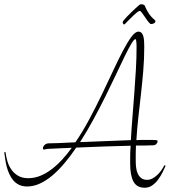

<svg xmlns="http://www.w3.org/2000/svg" viewBox="-20 -859 810 904"><path d="M5.9 -143.1Q8.3 -122.6 14.6 -100.6Q21 -78.6 33.4 -60.8Q45.9 -43 65.2 -31.5Q84.5 -20 112.8 -20Q141.1 -20 168 -30.5Q194.8 -41 220.5 -60.1Q246.1 -79.1 270.5 -105.2Q294.9 -131.3 317.9 -163.1Q291 -162.1 263.9 -160.9Q236.8 -159.7 209 -158.2Q203.1 -158.2 195.8 -156.5Q188.5 -154.8 187 -154.8Q182.1 -154.8 182.1 -161.1Q182.1 -164.1 183.8 -168Q185.5 -171.9 189 -175.5Q192.4 -179.2 197.5 -181.6Q202.6 -184.1 209 -184.1Q222.7 -184.1 256.1 -185.3Q289.6 -186.5 335 -189Q369.6 -239.7 400.9 -298.3Q432.1 -356.9 460 -414.8Q487.8 -472.7 512.7 -526.1Q537.6 -579.6 559.1 -620.4Q580.6 -661.1 598.6 -685.5Q616.7 -710 631.8 -710Q641.1 -710 646.7 -703.9Q652.3 -697.8 655 -687.7Q657.7 -677.7 658.4 -664.8Q659.2 -651.9 659.2 -638.2Q659.2 -580.6 654.5 -525.6Q649.9 -470.7 643.8 -416.7Q637.7 -362.8 631.6 -308.8Q625.5 -254.9 622.1 -199.2Q635.7 -200.2 648.4 -200.2Q661.1 -200.2 672.9 -200.2H693.8Q705.1 -200.2 713.6 -199.5Q722.2 -198.7 722.2 -193.8Q722.2 -188 716.6 -181.4Q710.9 -174.8 698.2 -174.8Q677.7 -173.8 658.7 -173.8Q639.6 -173.8 620.1 -173.8Q619.1 -155.3 619.1 -137Q619.1 -118.7 619.1 -100.1Q619.1 -84.5 621.1 -68.8Q623 -53.2 628.9 -40.8Q634.8 -28.3 645.3 -20.3Q655.8 -12.2 672.9 -12.2Q685.1 -12.2 697 -18.3Q709 -24.4 719.7 -34.4Q730.5 -44.4 739.3 -56.6Q748 -68.8 753.9 -81.1L759.8 -78.1Q753.9 -65.4 745.4 -47.9Q736.8 -30.3 725.1 -14.2Q713.4 2 697.5 13.4Q681.6 24.9 661.1 24.9Q624.5 24.9 608.6 -3.7Q592.8 -32.2 592.8 -89.8Q592.8 -110.4 593 -131.1Q593.3 -151.9 595.2 -172.9Q529.3 -171.4 466.6 -169.2Q403.8 -167 338.9 -164.1Q312.5 -125 284.4 -91.6Q256.3 -58.1 227.3 -33.4Q198.2 -8.8 168.2 5.1Q138.2 19 107.9 19Q85.4 19 69.3 11Q53.2 2.9 42 -10.5Q30.8 -23.9 23.2 -41Q15.6 -58.1 11.2 -75.9Q6.8 -93.8 4.4 -111.1Q2 -128.4 0 -142.1ZM356.9 -189.9Q385.3 -190.9 415.5 -192.1Q445.8 -193.4 476.6 -194.6Q507.3 -195.8 537.6 -197Q567.9 -198.2 596.2 -199.2Q599.1 -252.9 603.8 -309.3Q608.4 -365.7 612.5 -421.9Q616.7 -478 619.9 -532.7Q623 -587.4 623 -638.2Q623 -641.6 622.8 -647.9Q622.6 -654.3 622.1 -660.2Q621.6 -666 620.6 -670.4Q619.6 -674.8 618.2 -674.8Q611.3 -674.8 598.4 -653.1Q585.4 -631.3 567.4 -594.5Q549.3 -557.6 526.6 -509Q503.9 -460.4 477.1 -406.5Q450.2 -352.5 419.9 -296.6Q389.6 -240.7 356.9 -189.9ZM567.9 -745.6Q565.9 -743.7 564.9 -743.7Q562 -743.7 559.8 -747.3Q557.6 -751 557.6 -754.9Q557.6 -757.3 563.5 -764.6Q569.3 -772 578.4 -781.2Q587.4 -790.5 597.9 -800.8Q608.4 -811 617.7 -819.6Q627 -828.1 633.5 -833.5Q640.1 -838.9 641.6 -838.9Q642.6 -838.9 646 -838.9Q649.4 -838.9 653.1 -837.9Q656.7 -836.9 659.9 -834.5Q663.1 -832 663.6 -827.6Q670.4 -811 680.9 -795.2Q691.4 -779.3 708 -765.6Q709.5 -764.2 710.7 -762.2Q711.9 -760.3 711.9 -758.8Q711.9 -753.4 705.6 -749.5Q699.2 -745.6 689 -745.6Q681.2 -752 673.6 -762.5Q666 -772.9 659.4 -783Q652.8 -793 647.2 -800.3Q641.6 -807.6 637.7 -807.6Q633.8 -807.6 625.7 -801.3Q617.7 -794.9 607.7 -785.6Q597.7 -776.4 587.2 -765.4Q576.7 -754.4 567.9 -745.6Z"/></svg>

Font: Stalemate
Style: Regular
Weight: 400
Designer: Astigmatic (AOETI)
Foundry: Astigmatic (AOETI)
Version: Version 001.000